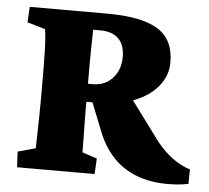

<svg xmlns="http://www.w3.org/2000/svg" viewBox="-46 -622 744 684"><g transform="rotate(5 326.0 -280.0)"><path d="M38.1 0 35.2 -55.7 98.6 -73.2Q98.6 -79.1 99.1 -97.2Q99.6 -115.2 100.1 -139.6Q100.6 -164.1 101.1 -188Q101.6 -211.9 101.6 -228.5V-345.7Q101.6 -383.8 100.6 -417.5Q99.6 -451.2 97.7 -473.6Q95.7 -496.1 93.8 -499L30.3 -517.6L33.2 -573.2H309.6Q434.6 -573.2 492.2 -537.1Q549.8 -501 549.8 -419.9Q549.8 -372.1 519 -334.5Q488.3 -296.9 434.1 -275.4Q379.9 -253.9 309.6 -253.9H238.3V-318.4H282.2Q324.2 -318.4 351.6 -348.1Q378.9 -377.9 378.9 -424.8Q378.9 -466.8 356.4 -489.3Q334 -511.7 291 -511.7H265.6Q265.6 -507.8 265.1 -489.3Q264.6 -470.7 264.2 -444.8Q263.7 -418.9 263.7 -392.6Q263.7 -366.2 263.7 -347.7V-228.5Q263.7 -212.9 264.2 -182.6Q264.6 -152.3 265.1 -121.6Q265.6 -90.8 265.6 -73.2L318.4 -55.7L315.4 0ZM577.1 12.7Q515.6 12.7 466.8 -5.9Q418 -24.4 383.3 -60.5Q348.6 -96.7 327.1 -149.4L279.3 -269.5L409.2 -299.8L532.2 -133.8Q547.9 -114.3 566.4 -97.2Q585 -80.1 606.4 -66.9Q627.9 -53.7 652.3 -45.9L651.4 5.9Q631.8 9.8 613.8 11.2Q595.7 12.7 577.1 12.7Z"/></g></svg>

Font: Crimson Pro Black
Style: Regular
Weight: 900
Designer: Jacques Le Bailly
Foundry: Baron von Fonthausen
Version: Version 1.003